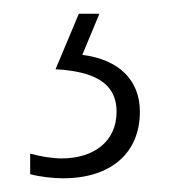

<svg xmlns="http://www.w3.org/2000/svg" viewBox="-20 -20 260 280"><path d="M184 143C184 98 155 67 100 60L125 0H95L61 81C114 84 150 99 150 143C150 187 116 211 70 211C56 211 38 208 24 204V234C39 238 58 240 72 240C142 240 184 203 184 143Z"/></svg>

Font: Noto Sans Lao UI ExtCond ExtLt
Style: Regular
Weight: 200
Width: 2
Designer: Monotype Design Team
Foundry: Monotype Imaging Inc.
Version: Version 2.000